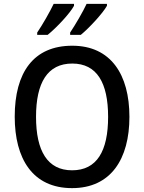

<svg xmlns="http://www.w3.org/2000/svg" viewBox="-20 -961 744 991"><path d="M532 -931V-941H427C409 -902 370 -835 342 -793V-781H397C440 -816 511 -893 532 -931ZM362 -931V-941H257C238 -901 201 -836 172 -793V-781H226C273 -819 341 -892 362 -931ZM648 -358C648 -576 552 -725 353 -725C153 -725 56 -587 56 -359C56 -142 148 10 352 10C552 10 648 -140 648 -358ZM166 -358C166 -534 225 -633 353 -633C480 -633 538 -534 538 -358C538 -181 480 -82 352 -82C225 -82 166 -182 166 -358Z"/></svg>

Font: Noto Sans Devanagari UI SemiCondensed Medium
Style: Regular
Weight: 500
Width: 4
Designer: Jelle Bosma - Monotype Design Team
Foundry: Monotype Imaging Inc.
Version: Version 2.004